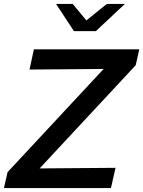

<svg xmlns="http://www.w3.org/2000/svg" viewBox="-42 -949 723 969"><path d="M-22 0 -4 -80 481 -601 107 -598 129 -700H661L643 -620L158 -99L541 -102L518 0ZM331 -792 241 -929H325L394 -846L497 -929H588L442 -792Z"/></svg>

Font: Red Hat Text Medium
Style: Italic
Weight: 500
Italic angle: -12°
Designer: Pentagram, MCKL
Foundry: Pentagram, MCKL
Version: Version 1.023; ttfautohint (v1.8.3)